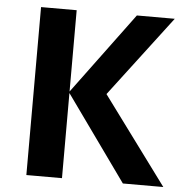

<svg xmlns="http://www.w3.org/2000/svg" viewBox="-52 -764 775 813"><g transform="rotate(5 336.0 -357.0)"><path d="M241.2 0H89.8V-713.9H241.2V-368.2L497.1 -713.9H658.2L397.9 -371.1L671.9 0H500L241.2 -361.8Z"/></g></svg>

Font: OpenSans-Bold
Style: Bold
Weight: 700
Foundry: Ascender Corporation
Version: Version 1.10